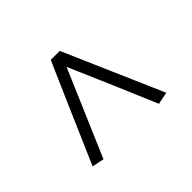

<svg xmlns="http://www.w3.org/2000/svg" viewBox="-87 -683 739 739"><g transform="rotate(45 282.0 -313.5)"><path d="M465 -113C468 -129 471 -146 475 -162C358 -212 240 -263 123 -313C240 -364 357 -414 475 -464C471 -481 468 -498 465 -514C330 -456 196 -396 61 -338V-289C196 -230 330 -171 465 -113Z"/></g></svg>

Font: Repo Light
Style: Regular
Weight: 300
Designer: Stefan Peev
Foundry: Context Ltd
Version: Version 001.502